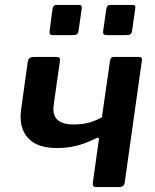

<svg xmlns="http://www.w3.org/2000/svg" viewBox="-20 -762 632 782"><path d="M313 -728 300 -637Q299 -627 293.5 -623Q288 -619 276 -619H196Q186 -619 183.5 -623Q181 -627 182 -635L194 -726Q197 -742 209 -742H302Q315 -742 313 -728ZM531 -728 518 -637Q517 -627 511.5 -623Q506 -619 494 -619H415Q405 -619 402 -623Q399 -627 400 -635L413 -726Q416 -742 428 -742H520Q534 -742 531 -728ZM373 0Q363 0 360 -4Q357 -8 358 -17L383 -196Q384 -204 372 -199Q325 -176 288 -167.5Q251 -159 213 -159Q130 -159 93 -201Q56 -243 66 -316L93 -511Q97 -530 115 -530H210Q219 -530 222 -526.5Q225 -523 224 -513L199 -337Q195 -311 201.5 -293Q208 -275 227 -265Q246 -255 280 -255Q309 -255 336 -261Q363 -267 395 -284L428 -514Q430 -530 443 -530H547Q560 -530 558 -516L488 -19Q486 0 464 0Z"/></svg>

Font: Libre Franklin SemiBold
Style: Italic
Weight: 600
Italic angle: -8°
Designer: Pablo Impallari, Rodrigo Fuenzalida, Nhung Nguyen
Foundry: Impallari Type
Version: Version 3.000